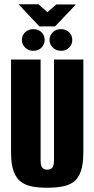

<svg xmlns="http://www.w3.org/2000/svg" viewBox="-20 -871 444 903"><path d="M202 12Q164 12 133 6.5Q102 1 79.5 -15Q57 -31 44.5 -64.5Q32 -98 32 -155V-591H171V-115Q171 -99 175 -89.5Q179 -80 186 -76.5Q193 -73 202 -73Q211 -73 218.5 -76.5Q226 -80 230 -89.5Q234 -99 234 -115V-591H372V-156Q372 -99 360 -65Q348 -31 325.5 -15Q303 1 271.5 6.5Q240 12 202 12ZM137 -632Q114 -632 98.5 -647Q83 -662 83 -683Q83 -705 98.5 -719.5Q114 -734 137 -734Q160 -734 175 -719.5Q190 -705 190 -683Q190 -662 175 -647Q160 -632 137 -632ZM267 -632Q244 -632 228.5 -647Q213 -662 213 -683Q213 -705 228.5 -719.5Q244 -734 267 -734Q290 -734 305 -719.5Q320 -705 320 -683Q320 -662 305 -647Q290 -632 267 -632ZM165 -747 67 -851H161L203 -814L245 -850H337L239 -747Z"/></svg>

Font: Alumni Sans ExtraBold
Style: Regular
Weight: 800
Designer: Robert E. Leuschke
Foundry: Robert E. Leuschke
Version: Version 1.018